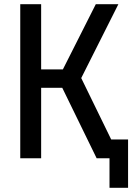

<svg xmlns="http://www.w3.org/2000/svg" viewBox="-20 -750 640 910"><path d="M365 -380 541 -730H434L278 -421H175V-730H76V0H175V-334H275L438 0H499V140H587V-89H507Z"/></svg>

Font: Tekne LDO Medium
Style: Regular
Weight: 500
Monospace: yes
Designer: Alessio Laiso, Mario Rullo, Paolo Rosset
Foundry: Alessio Laiso
Version: Version 1.000;hotconv 1.0.109;makeotfexe 2.5.65596